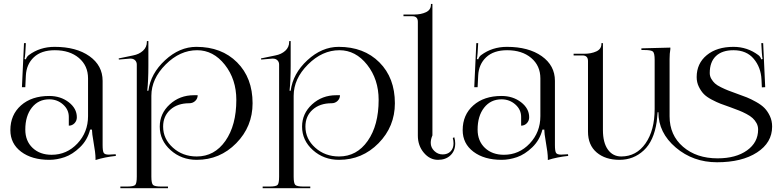

<svg xmlns="http://www.w3.org/2000/svg" viewBox="-20 -828 4090 1004"><path d="M440.4 -418Q440.4 -484.4 392.6 -524.9Q344.7 -565.4 266.6 -565.4Q196.3 -565.4 157.2 -528.8Q118.2 -492.2 115.2 -432.6L112.3 -372.1H94.7L105.5 -602.5H115.2L112.3 -550.8Q110.4 -527.3 108.4 -519.5L115.2 -517.6Q120.1 -532.2 130.9 -540Q188.5 -583 265.6 -583Q378.9 -583 447.8 -534.2Q516.6 -485.4 516.6 -405.3V-69.3Q516.6 -39.1 522 -29.3Q527.3 -19.5 548.8 -19.5L568.4 -20.5L585 -21.5L585.9 -12.7Q528.3 -6.8 479.5 8.8V1Q479.5 -28.3 468.8 -86.9Q460.9 -130.9 460.9 -150.4H451.2Q437.5 -95.7 398.4 -58.1Q359.4 -20.5 318.4 -6.3Q277.3 7.8 238.3 7.8Q146.5 7.8 90.3 -34.7Q34.2 -77.1 34.2 -147.5Q34.2 -227.5 89.8 -276.9Q145.5 -326.2 237.3 -326.2Q296.9 -326.2 339.4 -293.5Q381.8 -260.7 381.8 -214.8Q381.8 -196.3 369.6 -183.6Q357.4 -170.9 339.8 -170.9V-216.8Q339.8 -254.9 309.6 -281.7Q279.3 -308.6 237.3 -308.6Q180.7 -308.6 146.5 -265.1Q112.3 -221.7 112.3 -150.4Q112.3 -90.8 150.4 -54.7Q188.5 -18.6 250 -18.6Q329.1 -18.6 384.8 -77.6Q440.4 -136.7 440.4 -220.7Z M695.3 -490.2Q695.3 -503.9 686.5 -512.7Q677.7 -521.5 663.1 -521.5Q661.1 -521.5 659.2 -521.5L601.6 -516.6L600.6 -522.5L675.8 -538.1Q707 -543.9 727.5 -562.5Q748 -581.1 748 -609.4V-613.3H755.9V-485.4Q755.9 -406.2 750 -353.5H755.9Q767.6 -443.4 843.3 -513.2Q918.9 -583 1006.8 -583Q1138.7 -583 1219.7 -502Q1300.8 -420.9 1300.8 -288.1Q1300.8 -166 1215.3 -79.1Q1129.9 7.8 1008.8 7.8Q928.7 7.8 872.1 -43Q815.4 -93.8 815.4 -166Q815.4 -234.4 867.7 -282.2Q919.9 -330.1 994.1 -330.1H1013.7Q1013.7 -312.5 1001 -300.3Q988.3 -288.1 969.7 -288.1Q908.2 -288.1 870.6 -254.4Q833 -220.7 833 -166Q833 -101.6 884.3 -55.7Q935.5 -9.8 1008.8 -9.8Q1101.6 -9.8 1158.7 -91.3Q1215.8 -172.9 1215.8 -305.7Q1215.8 -413.1 1155.8 -489.3Q1095.7 -565.4 1010.7 -565.4Q920.9 -565.4 846.2 -490.7Q771.5 -416 771.5 -327.1V95.7Q771.5 130.9 780.3 139.2Q789.1 147.5 824.2 147.5H858.4V156.2H609.4V147.5H643.6Q678.7 147.5 687 139.2Q695.3 130.9 695.3 95.7Z M1439.5 -490.2Q1439.5 -503.9 1430.7 -512.7Q1421.9 -521.5 1407.2 -521.5Q1405.3 -521.5 1403.3 -521.5L1345.7 -516.6L1344.7 -522.5L1419.9 -538.1Q1451.2 -543.9 1471.7 -562.5Q1492.2 -581.1 1492.2 -609.4V-613.3H1500V-485.4Q1500 -406.2 1494.1 -353.5H1500Q1511.7 -443.4 1587.4 -513.2Q1663.1 -583 1751 -583Q1882.8 -583 1963.9 -502Q2044.9 -420.9 2044.9 -288.1Q2044.9 -166 1959.5 -79.1Q1874 7.8 1752.9 7.8Q1672.9 7.8 1616.2 -43Q1559.6 -93.8 1559.6 -166Q1559.6 -234.4 1611.8 -282.2Q1664.1 -330.1 1738.3 -330.1H1757.8Q1757.8 -312.5 1745.1 -300.3Q1732.4 -288.1 1713.9 -288.1Q1652.3 -288.1 1614.7 -254.4Q1577.1 -220.7 1577.1 -166Q1577.1 -101.6 1628.4 -55.7Q1679.7 -9.8 1752.9 -9.8Q1845.7 -9.8 1902.8 -91.3Q1960 -172.9 1960 -305.7Q1960 -413.1 1899.9 -489.3Q1839.8 -565.4 1754.9 -565.4Q1665 -565.4 1590.3 -490.7Q1515.6 -416 1515.6 -327.1V95.7Q1515.6 130.9 1524.4 139.2Q1533.2 147.5 1568.4 147.5H1602.5V156.2H1353.5V147.5H1387.7Q1422.9 147.5 1431.2 139.2Q1439.5 130.9 1439.5 95.7Z M2165 -119.1V-713.9Q2165 -743.2 2135.7 -743.2H2089.8V-752H2145.5Q2181.6 -752 2207.5 -764.2Q2233.4 -776.4 2233.4 -803.7V-807.6H2241.2V-724.6V-120.1Q2232.4 -99.6 2232.4 -81.1Q2232.4 -56.6 2251 -38.6Q2269.5 -20.5 2294.9 -20.5Q2320.3 -20.5 2335.9 -36.1Q2351.6 -51.8 2351.6 -78.1Q2351.6 -92.8 2347.7 -106.4L2355.5 -110.4Q2360.4 -94.7 2360.4 -78.1Q2360.4 -39.1 2335.4 -15.6Q2310.5 7.8 2270.5 7.8Q2227.5 7.8 2196.3 -29.3Q2165 -66.4 2165 -119.1Z M2805.7 -418Q2805.7 -484.4 2757.8 -524.9Q2710 -565.4 2631.8 -565.4Q2561.5 -565.4 2522.5 -528.8Q2483.4 -492.2 2480.5 -432.6L2477.5 -372.1H2460L2470.7 -602.5H2480.5L2477.5 -550.8Q2475.6 -527.3 2473.6 -519.5L2480.5 -517.6Q2485.4 -532.2 2496.1 -540Q2553.7 -583 2630.9 -583Q2744.1 -583 2813 -534.2Q2881.8 -485.4 2881.8 -405.3V-69.3Q2881.8 -39.1 2887.2 -29.3Q2892.6 -19.5 2914.1 -19.5L2933.6 -20.5L2950.2 -21.5L2951.2 -12.7Q2893.6 -6.8 2844.7 8.8V1Q2844.7 -28.3 2834 -86.9Q2826.2 -130.9 2826.2 -150.4H2816.4Q2802.7 -95.7 2763.7 -58.1Q2724.6 -20.5 2683.6 -6.3Q2642.6 7.8 2603.5 7.8Q2511.7 7.8 2455.6 -34.7Q2399.4 -77.1 2399.4 -147.5Q2399.4 -227.5 2455.1 -276.9Q2510.7 -326.2 2602.5 -326.2Q2662.1 -326.2 2704.6 -293.5Q2747.1 -260.7 2747.1 -214.8Q2747.1 -196.3 2734.9 -183.6Q2722.7 -170.9 2705.1 -170.9V-216.8Q2705.1 -254.9 2674.8 -281.7Q2644.5 -308.6 2602.5 -308.6Q2545.9 -308.6 2511.7 -265.1Q2477.5 -221.7 2477.5 -150.4Q2477.5 -90.8 2515.6 -54.7Q2553.7 -18.6 2615.2 -18.6Q2694.3 -18.6 2750 -77.6Q2805.7 -136.7 2805.7 -220.7Z M3054.7 -139.6V-508.8Q3054.7 -538.1 3025.4 -538.1H2979.5V-546.9H3035.2Q3071.3 -546.9 3098.1 -559.1Q3125 -571.3 3125 -598.6V-602.5H3132.8V-519.5V-148.4Q3132.8 -82 3158.7 -45.9Q3184.6 -9.8 3228.5 -9.8Q3307.6 -9.8 3355.5 -78.1Q3403.3 -146.5 3403.3 -258.8V-514.6Q3403.3 -549.8 3394.5 -558.1Q3385.7 -566.4 3350.6 -566.4H3334V-575.2L3485.4 -579.1V-571.3Q3481.4 -547.9 3481.4 -519.5V-219.7Q3481.4 -121.1 3551.8 -60.5Q3622.1 0 3732.4 0Q3828.1 0 3886.2 -41.5Q3944.3 -83 3944.3 -150.4Q3944.3 -168.9 3936 -184.1Q3927.7 -199.2 3915.5 -210.4Q3903.3 -221.7 3882.8 -232.4Q3862.3 -243.2 3844.7 -250Q3827.1 -256.8 3800.8 -266.6Q3767.6 -278.3 3748 -285.6Q3728.5 -293 3701.7 -307.1Q3674.8 -321.3 3660.2 -336.4Q3645.5 -351.6 3634.3 -374.5Q3623 -397.5 3623 -424.8Q3623 -496.1 3675.8 -539.6Q3728.5 -583 3815.4 -583Q3887.7 -583 3945.3 -540Q3956.1 -532.2 3960.9 -517.6L3967.8 -519.5Q3965.8 -527.3 3963.9 -550.8L3960.9 -602.5H3970.7L3981.4 -372.1L3963.9 -371.1L3961.9 -412.1Q3959 -475.6 3921.4 -520.5Q3883.8 -565.4 3815.4 -565.4Q3755.9 -565.4 3723.6 -534.7Q3691.4 -503.9 3691.4 -446.3Q3691.4 -429.7 3699.7 -415.5Q3708 -401.4 3718.8 -391.6Q3729.5 -381.8 3750.5 -371.6Q3771.5 -361.3 3787.6 -355Q3803.7 -348.6 3831.1 -338.9Q3864.3 -327.1 3885.3 -318.8Q3906.2 -310.5 3934.1 -294.9Q3961.9 -279.3 3978 -262.7Q3994.1 -246.1 4005.9 -221.2Q4017.6 -196.3 4017.6 -166Q4017.6 -82 3938.5 -30.8Q3859.4 20.5 3729.5 20.5Q3604.5 20.5 3513.7 -56.6Q3422.9 -133.8 3422.9 -241.2H3418.9L3414.1 -191.4Q3399.4 -90.8 3346.2 -41.5Q3293 7.8 3219.7 7.8Q3145.5 7.8 3100.1 -30.8Q3054.7 -69.3 3054.7 -139.6Z"/></svg>

Font: FoglihtenNo07
Style: Regular
Weight: 500
Designer: gluk (gluksza@wp.pl)
Foundry: gluk (gluksza@wp.pl)
Version: Version 0.871